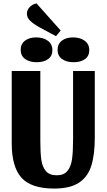

<svg xmlns="http://www.w3.org/2000/svg" viewBox="-20 -1072 619 1114"><path d="M294 22Q161 22 104.5 -41Q48 -104 48 -241V-660H214V-252Q214 -184 220 -143.5Q226 -103 246.5 -79Q267 -55 309 -55Q351 -55 371.5 -80.5Q392 -106 398 -149Q404 -192 404 -263V-660H530V-274Q530 -174 509.5 -109.5Q489 -45 437.5 -11.5Q386 22 294 22ZM305 -862 212 -912Q177 -931 156.5 -950Q136 -969 136 -993Q136 -1015 153.5 -1032Q171 -1049 192 -1052L332 -895ZM284 -781Q284 -747 259 -729Q234 -711 193 -711Q152 -711 126 -729.5Q100 -748 100 -783Q100 -817 125 -836Q150 -855 190 -855Q231 -855 257.5 -835.5Q284 -816 284 -781ZM498 -781Q498 -747 473 -729Q448 -711 407 -711Q366 -711 340 -729.5Q314 -748 314 -783Q314 -817 339 -836Q364 -855 404 -855Q445 -855 471.5 -835.5Q498 -816 498 -781Z"/></svg>

Font: Sansita
Style: Bold
Weight: 700
Designer: Pablo Cosgaya
Foundry: Omnibus-Type
Version: Version 1.006